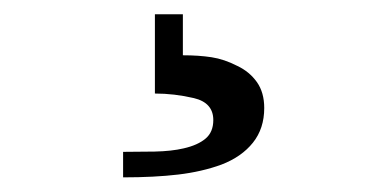

<svg xmlns="http://www.w3.org/2000/svg" viewBox="-20 -28 540 265"><path d="M307.6 63Q324.2 70.8 334.5 85.2Q344.7 99.6 344.7 121.1Q344.7 149.4 329.1 168.9Q313.5 188.5 285.6 199.2Q258.8 209 226.1 212.9Q193.4 216.8 149.9 216.8V181.6Q169.9 181.6 193.4 181.2Q216.8 180.7 233.4 176.8Q252.9 172.4 263.7 163.3Q274.4 154.3 274.4 137.7Q274.4 113.8 247.6 107.4Q220.7 101.1 193.8 101.1V-8.3H232.4V48.3Q254.4 48.3 272 51Q289.6 53.7 307.6 63Z"/></svg>

Font: UniBurma_GGSerif
Style: Book
Weight: 400
Designer: Victor San Kho Lin (for Burmese only and related typography optimization with it)
Foundry: http://www.unimm.org
Version: 2.0